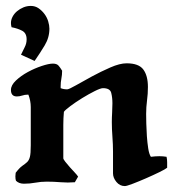

<svg xmlns="http://www.w3.org/2000/svg" viewBox="-20 -619 596 649"><path d="M159 -404Q172 -404 178 -397Q184 -390 190 -380Q190 -366 187.5 -353.5Q185 -341 185 -327V-321Q190 -319 195.5 -318Q201 -317 207 -317Q213 -317 236.5 -330.5Q260 -344 290.5 -360.5Q321 -377 353 -391Q385 -405 408 -405Q449 -405 464.5 -384Q480 -363 480 -325Q480 -302 477 -279.5Q474 -257 474 -234Q474 -222 474.5 -201Q475 -180 476.5 -158.5Q478 -137 481 -117.5Q484 -98 490 -89Q498 -90 505 -90.5Q512 -91 519 -91Q525 -91 531 -90.5Q537 -90 543 -89Q545 -80 545 -70.5Q545 -61 545 -52Q539 -47 518.5 -37Q498 -27 474 -16.5Q450 -6 429 2Q408 10 402 10Q385 10 373.5 -4Q362 -18 362 -33V-107Q362 -130 360 -156.5Q358 -183 358 -206Q358 -222 359 -238Q360 -254 360 -270Q360 -289 356 -305Q352 -321 328 -321Q320 -321 300 -311Q280 -301 258 -287.5Q236 -274 218 -260.5Q200 -247 196 -241Q195 -230 194.5 -219Q194 -208 194 -197V-84Q194 -81 200.5 -72.5Q207 -64 215.5 -54.5Q224 -45 232.5 -36Q241 -27 244 -22L233 -3Q209 -1 185.5 -3Q162 -5 138 -5Q118 -5 99.5 -1.5Q81 2 61 2Q44 2 34 -8Q32 -13 32 -23L33 -35Q46 -52 55.5 -58.5Q65 -65 71.5 -71Q78 -77 81 -88.5Q84 -100 84 -128V-257Q84 -278 76 -299H73Q64 -299 55 -296Q46 -293 37 -293Q17 -293 17 -315Q17 -331 34 -347Q51 -363 74 -375.5Q97 -388 121 -396Q145 -404 159 -404ZM51 -434Q57 -447 63.5 -459.5Q70 -472 70 -486Q70 -507 55 -515Q40 -523 19 -527Q17 -535 17 -541Q17 -552 22.5 -562.5Q28 -573 37.5 -581Q47 -589 59 -594Q71 -599 84 -599Q99 -599 110.5 -591Q122 -583 130.5 -571.5Q139 -560 143 -546.5Q147 -533 147 -522Q147 -492 131 -465.5Q115 -439 97 -413Z"/></svg>

Font: CAT Altenglisch
Style: Regular
Weight: 400
Designer: Peter Wiegel
Foundry: Peter Wiegel, CAT Fonts
Version: Version 1.000